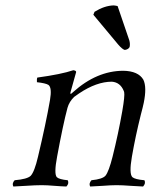

<svg xmlns="http://www.w3.org/2000/svg" viewBox="-20 -678 565 703"><path d="M410.6 -655.8 453.6 -529.8Q457 -517.1 454.6 -505.9Q450.2 -497.1 437 -495.1Q428.2 -497.1 412.6 -515.1L321.8 -624L326.2 -634.8Q362.3 -657.2 396 -658.2Q403.3 -657.7 410.6 -655.8ZM247.6 -340.8Q334 -418.5 431.2 -418.9Q486.3 -418 504.9 -386.2Q518.1 -358.9 506.3 -301.3Q503.4 -287.1 495.6 -257.8Q476.1 -180.2 462.9 -104Q452.1 -41.5 464.8 -29.3Q474.6 -21 508.8 -18.1Q514.6 -6.8 503.9 4.9Q485.4 4.4 458.5 2.4Q427.7 0 407 0Q386.2 0 356 2.4Q328.1 4.4 310.1 4.9Q304.2 -6.3 314.9 -18.1Q355 -22 366.2 -34.7Q378.4 -49.8 392.1 -104Q413.1 -188 427.7 -271Q437.5 -327.6 434.6 -340.8Q434.1 -343.3 433.1 -345.2Q420.4 -376.5 389.6 -378.9Q333.5 -378.9 269.5 -335.9Q259.8 -329.1 251.5 -323.2Q233.4 -305.7 227.1 -283.2Q210.9 -222.7 189 -104Q177.2 -41.5 188 -29.3Q196.8 -21 228 -18.1Q233.9 -6.3 223.1 4.9Q204.6 4.4 179.7 2.4Q152.3 0 132.8 0Q109.9 0 74.7 2.4Q45.9 4.4 28.8 4.9Q22.9 -6.8 33.7 -18.1Q79.6 -22 92.3 -34.2Q106.4 -49.3 119.1 -104Q147.9 -224.6 163.1 -312Q170.9 -357.4 157.2 -367.2Q147 -373.5 115.2 -377Q114.3 -388.7 116.7 -394Q203.6 -405.8 248.5 -420.9Q259.3 -419.4 258.8 -414.1Q258.3 -413.1 238.3 -340.8Q235.8 -330.6 242.7 -336.4Q245.1 -338.4 247.6 -340.8Z"/></svg>

Font: Linux Libertine Display Slanted O
Style: Slanted
Weight: 400
Designer: Philipp H. Poll
Foundry: Philipp H. Poll
Version: Version 5.0.9